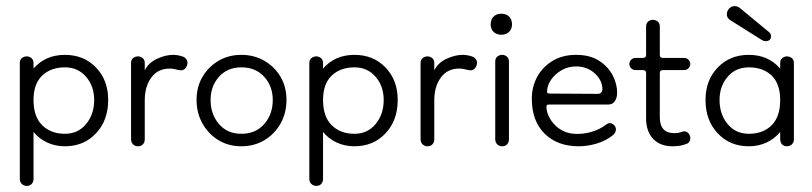

<svg xmlns="http://www.w3.org/2000/svg" viewBox="-20 -470 2665 630"><path d="M193 10Q161 10 134.5 -2.5Q108 -15 90 -37V117Q90 127 84 133.5Q78 140 68 140Q58 140 51.5 133.5Q45 127 45 117V-263Q45 -274 52 -279.5Q59 -285 68 -285Q76 -285 83 -279.5Q90 -274 90 -263V-245Q129 -290 193 -290Q255 -290 295 -248.5Q335 -207 335 -142Q335 -75 295 -32.5Q255 10 193 10ZM193 -31Q236 -31 262.5 -63Q289 -95 289 -142Q289 -187 262.5 -218Q236 -249 193 -249Q147 -249 118.5 -222Q90 -195 90 -142Q90 -87 118.5 -59Q147 -31 193 -31Z M455 -141V-13Q455 -3 449 3.5Q443 10 433 10Q423 10 416.5 3.5Q410 -3 410 -13V-263Q410 -274 417 -279.5Q424 -285 433 -285Q441 -285 448 -279.5Q455 -274 455 -263V-239Q467 -264 495 -277Q523 -290 548 -290Q563 -290 578 -285Q588 -282 592.5 -274Q597 -266 594 -256Q587 -236 567 -240Q549 -245 537 -245Q498 -245 476.5 -215.5Q455 -186 455 -141Z M772 10Q730 10 697 -10Q664 -30 644.5 -64.5Q625 -99 625 -142Q625 -185 644.5 -218Q664 -251 697 -270.5Q730 -290 772 -290Q814 -290 847.5 -270.5Q881 -251 900.5 -218Q920 -185 920 -142Q920 -99 900.5 -64.5Q881 -30 847.5 -10Q814 10 772 10ZM772 -31Q819 -31 847 -63Q875 -95 875 -142Q875 -187 847 -218Q819 -249 772 -249Q726 -249 698.5 -218Q671 -187 671 -142Q671 -95 698.5 -63Q726 -31 772 -31Z M1143 10Q1111 10 1084.5 -2.5Q1058 -15 1040 -37V117Q1040 127 1034 133.5Q1028 140 1018 140Q1008 140 1001.5 133.5Q995 127 995 117V-263Q995 -274 1002 -279.5Q1009 -285 1018 -285Q1026 -285 1033 -279.5Q1040 -274 1040 -263V-245Q1079 -290 1143 -290Q1205 -290 1245 -248.5Q1285 -207 1285 -142Q1285 -75 1245 -32.5Q1205 10 1143 10ZM1143 -31Q1186 -31 1212.5 -63Q1239 -95 1239 -142Q1239 -187 1212.5 -218Q1186 -249 1143 -249Q1097 -249 1068.5 -222Q1040 -195 1040 -142Q1040 -87 1068.5 -59Q1097 -31 1143 -31Z M1405 -141V-13Q1405 -3 1399 3.5Q1393 10 1383 10Q1373 10 1366.5 3.5Q1360 -3 1360 -13V-263Q1360 -274 1367 -279.5Q1374 -285 1383 -285Q1391 -285 1398 -279.5Q1405 -274 1405 -263V-239Q1417 -264 1445 -277Q1473 -290 1498 -290Q1513 -290 1528 -285Q1538 -282 1542.5 -274Q1547 -266 1544 -256Q1537 -236 1517 -240Q1499 -245 1487 -245Q1448 -245 1426.5 -215.5Q1405 -186 1405 -141Z M1628 10Q1618 10 1611.5 3.5Q1605 -3 1605 -13V-268Q1605 -279 1612 -284.5Q1619 -290 1628 -290Q1636 -290 1643 -284.5Q1650 -279 1650 -268V-13Q1650 -3 1644 3.5Q1638 10 1628 10ZM1625 -356Q1609 -356 1599.5 -365.5Q1590 -375 1590 -390Q1590 -406 1599.5 -415.5Q1609 -425 1625 -425Q1641 -425 1650.5 -415.5Q1660 -406 1660 -390Q1660 -375 1650.5 -365.5Q1641 -356 1625 -356Z M1879 10Q1809 10 1767 -31.5Q1725 -73 1725 -146Q1725 -186 1743 -218.5Q1761 -251 1793.5 -270.5Q1826 -290 1870 -290Q1916 -290 1946 -270.5Q1976 -251 1990.5 -222.5Q2005 -194 2005 -166Q2005 -149 1997.5 -138Q1990 -127 1976 -127H1784Q1778 -127 1775.5 -126Q1773 -125 1773 -119Q1773 -102 1784 -82Q1795 -62 1815.5 -47.5Q1836 -33 1863 -31Q1892 -29 1920 -37Q1948 -45 1970 -62Q1975 -66 1981 -66Q1988 -66 1994.5 -60Q2001 -54 2001 -45Q2001 -36 1992 -27Q1968 -8 1938 1Q1908 10 1879 10ZM1942 -162Q1950 -162 1954 -168.5Q1958 -175 1956 -185Q1953 -211 1929 -231.5Q1905 -252 1870 -252Q1844 -252 1822.5 -239.5Q1801 -227 1788 -208Q1775 -189 1775 -168Q1775 -163 1784 -163Z M2187 10Q2146 10 2123 -14.5Q2100 -39 2100 -82V-230Q2100 -240 2090 -240H2065Q2057 -240 2051 -246Q2045 -252 2045 -260Q2045 -268 2051 -274Q2057 -280 2065 -280H2090Q2100 -280 2100 -290V-383Q2100 -394 2107 -399.5Q2114 -405 2122 -405Q2131 -405 2138 -399.5Q2145 -394 2145 -383V-290Q2145 -280 2155 -280H2225Q2233 -280 2239 -274Q2245 -268 2245 -260Q2245 -252 2239 -246Q2233 -240 2225 -240H2155Q2145 -240 2145 -230V-85Q2145 -33 2193 -33Q2205 -33 2212.5 -36Q2220 -39 2225 -39Q2234 -39 2239.5 -32Q2245 -25 2245 -17Q2245 -1 2230 3Q2220 7 2208.5 8.5Q2197 10 2187 10Z M2437 10Q2375 10 2335 -32.5Q2295 -75 2295 -142Q2295 -207 2335 -248.5Q2375 -290 2437 -290Q2501 -290 2540 -245V-263Q2540 -274 2547 -279.5Q2554 -285 2562 -285Q2571 -285 2578 -279.5Q2585 -274 2585 -263V-13Q2585 -3 2578.5 3.5Q2572 10 2562 10Q2552 10 2546 3.5Q2540 -3 2540 -13V-37Q2522 -15 2495.5 -2.5Q2469 10 2437 10ZM2437 -31Q2484 -31 2512 -59Q2540 -87 2540 -142Q2540 -195 2512 -222Q2484 -249 2437 -249Q2394 -249 2367.5 -218Q2341 -187 2341 -142Q2341 -95 2367.5 -63Q2394 -31 2437 -31ZM2503 -365Q2510 -359 2510 -352Q2510 -335 2492 -335Q2487 -335 2481 -338L2376 -404Q2365 -411 2365 -423Q2365 -434 2372.5 -442Q2380 -450 2391 -450Q2401 -450 2411 -441Z"/></svg>

Font: Dongle Light
Style: Regular
Weight: 300
Designer: Yanghee Ryu
Foundry: Yanghee Ryu
Version: Version 2.000